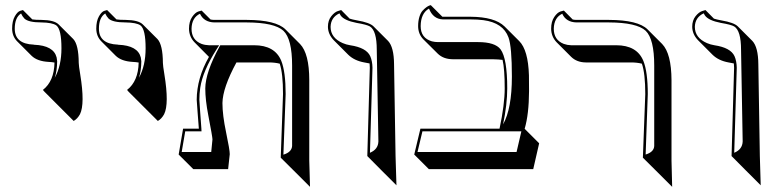

<svg xmlns="http://www.w3.org/2000/svg" viewBox="-20 -598 3013 743"><path d="M151.9 -243.2 146 -250Q189.5 -283.7 190.9 -356Q180.2 -357.9 168.5 -358.4Q124 -360.8 102.1 -382.3L45.4 -439Q27.3 -458 26.9 -486.8Q26.9 -516.6 37.4 -534.9Q47.9 -553.2 58.6 -556.2L68.8 -559.1L105 -522.9Q117.2 -521 140.1 -521Q189.9 -520.5 207 -503.4L263.7 -446.8Q284.2 -424.8 284.7 -354.5Q284.7 -344.7 290.5 -309.6Q309.1 -195.8 289.6 -156.2Q279.8 -138.2 265.1 -129.9L208.5 -186.5ZM191.9 -296.9Q217.8 -343.8 217.8 -411.1Q217.8 -483.9 198.2 -499.5Q182.6 -510.7 140.1 -511.2Q90.8 -511.2 74.7 -525.9Q66.4 -534.7 61.5 -545.9Q37.1 -530.3 37.1 -486.8Q37.1 -428.2 110.4 -425.3Q111.8 -425.3 112.3 -424.8Q187.5 -421.9 199.2 -375.5Q200.7 -368.2 201.2 -360.8Q200.7 -323.2 191.9 -296.9Z M477.5 -243.2 471.7 -250Q515.1 -283.7 516.6 -356Q505.9 -357.9 494.1 -358.4Q449.7 -360.8 427.7 -382.3L371.1 -439Q353 -458 352.5 -486.8Q352.5 -516.6 363 -534.9Q373.5 -553.2 384.3 -556.2L394.5 -559.1L430.7 -522.9Q442.9 -521 465.8 -521Q515.6 -520.5 532.7 -503.4L589.4 -446.8Q609.9 -424.8 610.4 -354.5Q610.4 -344.7 616.2 -309.6Q634.8 -195.8 615.2 -156.2Q605.5 -138.2 590.8 -129.9L534.2 -186.5ZM517.6 -296.9Q543.5 -343.8 543.5 -411.1Q543.5 -483.9 523.9 -499.5Q508.3 -510.7 465.8 -511.2Q416.5 -511.2 400.4 -525.9Q392.1 -534.7 387.2 -545.9Q362.8 -530.3 362.8 -486.8Q362.8 -428.2 436 -425.3Q437.5 -425.3 438 -424.8Q513.2 -421.9 524.9 -375.5Q526.4 -368.2 526.9 -360.8Q526.4 -323.2 517.6 -296.9Z M1066.4 12.2 1075.2 -233.9Q1075.2 -313.5 1062.5 -351.6Q1043.9 -356.4 1020 -356.4H895Q841.8 -258.3 840.8 -199.2Q840.8 -152.8 855 -85.4Q869.1 -18.1 869.1 -1.5L862.8 56.6H728L671.4 0L688.5 -100.1H749.5Q748.5 -117.2 744.6 -164.1Q741.2 -206.5 741.2 -211.9Q741.7 -295.9 788.6 -377.9L732.4 -434.6Q711.9 -456.1 711.4 -486.8Q711.4 -514.6 723.4 -532.2Q735.4 -549.8 748 -553.7L760.3 -557.1L794.9 -522.5Q802.2 -521 809.6 -521H935.5Q1047.9 -520.5 1084.5 -484.4L1141.1 -427.7Q1176.8 -390.6 1176.8 -287.6V23.4L1179.7 125L1123 68.4ZM1076.7 0.5Q1108.9 -9.3 1110.4 -33.2V-344.2Q1110.4 -447.3 1076.7 -479Q1042 -510.7 935.5 -511.2H809.6Q769 -512.2 753.9 -544.9Q722.2 -529.8 721.2 -486.8Q721.2 -443.4 759.8 -428.2Q773.4 -423.3 788.6 -422.9H828.1L818.4 -407.7Q764.6 -323.2 754.9 -258.3Q751.5 -235.4 751.5 -211.9Q751.5 -207.5 754.4 -167.5Q758.3 -118.2 759.3 -100.6L759.8 -89.8H696.8L683.1 -9.8H797.4L802.2 -58.6Q802.2 -67.9 786.1 -151.4Q774.4 -211.4 774.4 -255.9Q774.9 -317.9 829.6 -418L832.5 -422.9H963.4Q1043.5 -422.9 1068.4 -362.8Q1085.4 -320.3 1085.4 -233.9Z M1401.4 5.9 1411.1 -335.9Q1411.1 -345.2 1410.2 -352.5Q1400.9 -354.5 1389.6 -356.4Q1351.1 -363.3 1327.6 -386.2L1271 -442.9Q1249.5 -465.8 1249 -494.1Q1249 -519 1262 -535.2Q1274.9 -551.3 1287.6 -555.2L1300.3 -559.1L1333 -525.9Q1343.3 -522.5 1362.3 -519Q1410.6 -510.7 1425.3 -496.1L1481.9 -439.5Q1504.4 -415.5 1504.9 -349.6L1510.7 5.4L1514.2 119.1L1457.5 62.5ZM1411.6 -6.8Q1443.4 -20 1444.3 -50.8L1438 -405.8Q1438 -479 1411.6 -495.6Q1398.9 -502.9 1360.4 -509.3Q1312 -518.6 1298.3 -538.1Q1295.4 -542.5 1293.5 -546.4Q1260.3 -530.8 1259.3 -494.1Q1259.3 -451.7 1306.2 -431.2Q1319.8 -425.3 1335 -422.9Q1397.5 -413.6 1412.6 -380.9Q1420.9 -362.3 1421.4 -335.9Z M1800.8 -533.2Q1894.5 -532.7 1932.6 -495.6L1989.3 -439Q2023.9 -404.3 2026.9 -306.6Q2027.3 -285.2 2027.3 -245.6Q2026.9 -155.8 2010.3 -99.6L2066.4 -43.5L2043.5 56.6H1639.6L1583 0L1606.9 -100.1H1913.1Q1933.1 -193.8 1933.1 -255.9Q1933.1 -331.5 1924.8 -366.2Q1910.2 -368.2 1886.7 -368.7H1732.4Q1695.8 -369.1 1674.3 -390.1L1617.7 -446.3Q1598.1 -466.8 1598.1 -497.1Q1598.1 -517.1 1603 -533Q1607.9 -548.8 1615.5 -556.9Q1623 -564.9 1630.1 -570.1Q1637.2 -575.2 1642.1 -576.7L1647 -578.1L1691.9 -533.2Q1693.4 -533.2 1693.8 -533.2ZM1926.8 -116.7Q1960.9 -177.7 1960.9 -301.8Q1960.9 -417 1947.8 -453.1Q1927.2 -509.8 1850.6 -520Q1828.1 -522.9 1800.8 -522.9H1693.8Q1655.8 -524.4 1640.1 -564.9Q1608.4 -546.4 1607.9 -497.1Q1607.9 -450.7 1651.4 -438Q1663.1 -435.1 1675.8 -435.1H1830.1Q1895.5 -435.1 1917 -407.2Q1942.9 -372.1 1942.9 -255.9Q1942.9 -194.3 1926.8 -116.7ZM1614.7 -89.8 1595.7 -9.8H1979L1997.6 -89.8Z M2467.8 12.2 2477.1 -233.9Q2477.1 -313.5 2463.9 -351.6Q2445.3 -356.4 2421.4 -356.4H2246.6Q2211.9 -356.9 2190.4 -377.9L2133.8 -434.6Q2113.3 -456.1 2112.8 -486.8Q2112.8 -514.6 2124.8 -532.2Q2136.7 -549.8 2149.4 -553.7L2162.1 -557.1L2196.3 -522.5Q2203.6 -521 2210.9 -521H2336.9Q2449.2 -520.5 2485.8 -484.4L2542.5 -427.7Q2578.1 -390.6 2578.6 -287.6V23.4Q2578.6 23.4 2581.1 125L2524.4 68.4ZM2478.5 0Q2510.7 -9.8 2511.7 -33.2V-344.2Q2511.7 -447.3 2478.5 -479Q2443.8 -510.7 2336.9 -511.2H2210.9Q2170.4 -512.2 2155.8 -544.9Q2124 -529.8 2123 -486.8Q2123 -443.4 2161.6 -428.2Q2175.3 -423.3 2189.9 -422.9H2364.7Q2444.8 -422.9 2469.7 -362.3Q2486.8 -319.8 2486.8 -233.9Z M2811 5.9 2820.8 -335.9Q2820.8 -345.2 2819.8 -352.5Q2810.5 -354.5 2799.3 -356.4Q2760.7 -363.3 2737.3 -386.2L2680.7 -442.9Q2659.2 -465.8 2658.7 -494.1Q2658.7 -519 2671.6 -535.2Q2684.6 -551.3 2697.3 -555.2L2710 -559.1L2742.7 -525.9Q2752.9 -522.5 2772 -519Q2820.3 -510.7 2835 -496.1L2891.6 -439.5Q2914.1 -415.5 2914.6 -349.6L2920.4 5.4L2923.8 119.1L2867.2 62.5ZM2821.3 -6.8Q2853 -20 2854 -50.8L2847.7 -405.8Q2847.7 -479 2821.3 -495.6Q2808.6 -502.9 2770 -509.3Q2721.7 -518.6 2708 -538.1Q2705.1 -542.5 2703.1 -546.4Q2669.9 -530.8 2668.9 -494.1Q2668.9 -451.7 2715.8 -431.2Q2729.5 -425.3 2744.6 -422.9Q2807.1 -413.6 2822.3 -380.9Q2830.6 -362.3 2831.1 -335.9Z"/></svg>

Font: Linux Biolinum Shadow O
Style: Bold
Weight: 700
Designer: Philipp H. Poll
Foundry: Philipp H. Poll
Version: Version 0.9.2